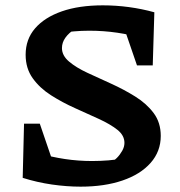

<svg xmlns="http://www.w3.org/2000/svg" viewBox="-20 -688 674 719"><path d="M282 11Q230 11 174.5 3Q119 -5 65 -22L126 -114Q173 -100 223 -92.5Q273 -85 325 -85Q356 -85 386.5 -87.5Q417 -90 448 -96L396 -80Q406 -85 417.5 -96.5Q429 -108 437.5 -123Q446 -138 446 -153Q446 -181 419.5 -202Q393 -223 350.5 -242.5Q308 -262 261 -283Q214 -304 171.5 -331Q129 -358 102.5 -395Q76 -432 76 -483Q76 -541 111.5 -582Q147 -623 211.5 -645.5Q276 -668 365 -668Q414 -668 462.5 -661.5Q511 -655 558 -642L517 -544Q470 -558 419 -565.5Q368 -573 314 -573Q285 -573 257 -570.5Q229 -568 200 -564L260 -579Q238 -565 225 -547Q212 -529 212 -508Q212 -480 238.5 -457.5Q265 -435 307 -415.5Q349 -396 396.5 -374.5Q444 -353 486.5 -326.5Q529 -300 555.5 -264.5Q582 -229 582 -179Q582 -121 544 -78Q506 -35 438.5 -12Q371 11 282 11ZM199 -20 65 -22 70 -225H129ZM493 -443 424 -644 558 -642 552 -443Z"/></svg>

Font: Piazzolla 24pt
Style: Bold
Weight: 700
Designer: Juan Pablo del Peral
Foundry: Huerta Tipografica
Version: Version 2.005